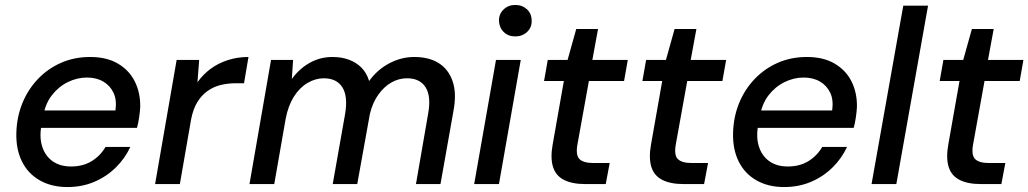

<svg xmlns="http://www.w3.org/2000/svg" viewBox="-20 -743 4151 775"><path d="M252 12Q188 12 140.5 -15Q93 -42 68.5 -91.5Q44 -141 46 -208Q48 -272 70.5 -327Q93 -382 133 -424Q173 -466 226.5 -489.5Q280 -513 344 -513Q411 -513 456.5 -486Q502 -459 524.5 -413.5Q547 -368 546 -311Q545 -292 541.5 -268.5Q538 -245 533 -227H121L133 -297H446Q452 -340 438 -369Q424 -398 396.5 -414Q369 -430 331 -430Q291 -430 253.5 -411.5Q216 -393 189 -358Q162 -323 153 -269L148 -241Q138 -191 150 -152.5Q162 -114 192 -92.5Q222 -71 267 -71Q315 -71 350 -92.5Q385 -114 406 -150H506Q485 -104 447.5 -67Q410 -30 360.5 -9Q311 12 252 12Z M606 0 693 -501H784L777 -411Q800 -443 830.5 -465.5Q861 -488 900 -500.5Q939 -513 983 -513L965 -407H933Q900 -407 871 -400Q842 -393 817.5 -375.5Q793 -358 776 -330Q759 -302 751 -259L706 0Z M987 0 1074 -501H1163L1158 -424Q1187 -465 1229.5 -489Q1272 -513 1322 -513Q1359 -513 1388.5 -502Q1418 -491 1439 -470Q1460 -449 1470 -416Q1503 -462 1551.5 -487.5Q1600 -513 1652 -513Q1711 -513 1750.5 -488.5Q1790 -464 1807 -415Q1824 -366 1810 -293L1758 0H1659L1708 -283Q1721 -354 1698 -390.5Q1675 -427 1623 -427Q1590 -427 1560.5 -410.5Q1531 -394 1507.5 -361.5Q1484 -329 1473 -283L1422 0H1323L1373 -283Q1385 -354 1362 -390.5Q1339 -427 1287 -427Q1253 -427 1221 -408Q1189 -389 1166 -352.5Q1143 -316 1133 -263L1087 0Z M1894 0 1982 -501H2082L1994 0ZM2060 -596Q2031 -596 2013 -614Q1995 -632 1994 -660Q1994 -687 2013 -705Q2032 -723 2060 -723Q2088 -723 2107 -705.5Q2126 -688 2126 -660Q2127 -632 2107.5 -614Q2088 -596 2060 -596Z M2343 0Q2289 0 2256 -17Q2223 -34 2212 -70Q2201 -106 2211 -161L2256 -416H2176L2191 -501H2271L2306 -626H2394L2371 -501H2514L2499 -416H2357L2311 -161Q2303 -117 2319 -101Q2335 -85 2375 -85H2441L2425 0Z M2740 0Q2686 0 2653 -17Q2620 -34 2609 -70Q2598 -106 2608 -161L2653 -416H2573L2588 -501H2668L2703 -626H2791L2768 -501H2911L2896 -416H2754L2708 -161Q2700 -117 2716 -101Q2732 -85 2772 -85H2838L2822 0Z M3145 12Q3081 12 3033.5 -15Q2986 -42 2961.5 -91.5Q2937 -141 2939 -208Q2941 -272 2963.5 -327Q2986 -382 3026 -424Q3066 -466 3119.5 -489.5Q3173 -513 3237 -513Q3304 -513 3349.5 -486Q3395 -459 3417.5 -413.5Q3440 -368 3439 -311Q3438 -292 3434.5 -268.5Q3431 -245 3426 -227H3014L3026 -297H3339Q3345 -340 3331 -369Q3317 -398 3289.5 -414Q3262 -430 3224 -430Q3184 -430 3146.5 -411.5Q3109 -393 3082 -358Q3055 -323 3046 -269L3041 -241Q3031 -191 3043 -152.5Q3055 -114 3085 -92.5Q3115 -71 3160 -71Q3208 -71 3243 -92.5Q3278 -114 3299 -150H3399Q3378 -104 3340.5 -67Q3303 -30 3253.5 -9Q3204 12 3145 12Z M3498 0 3626 -720H3726L3598 0Z M3940 0Q3886 0 3853 -17Q3820 -34 3809 -70Q3798 -106 3808 -161L3853 -416H3773L3788 -501H3868L3903 -626H3991L3968 -501H4111L4096 -416H3954L3908 -161Q3900 -117 3916 -101Q3932 -85 3972 -85H4038L4022 0Z"/></svg>

Font: DM Sans 18pt Medium
Style: Italic
Weight: 500
Italic angle: -10°
Designer: Colophon Foundry, Jonny Pinhorn
Foundry: Colophon Foundry
Version: Version 4.004;gftools[0.9.30]